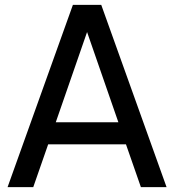

<svg xmlns="http://www.w3.org/2000/svg" viewBox="-20 -765 712 785"><path d="M278 -745H394L661 0H556L495 -175H177L116 0H11ZM464 -265 336 -634 208 -265Z"/></svg>

Font: Evergrow Sans 
Style: Medium
Weight: 500
Foundry: 10Web
Version: Version 1.000